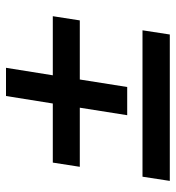

<svg xmlns="http://www.w3.org/2000/svg" viewBox="7 -593 586 640"><g transform="rotate(-90 300.0 -273.0)"><path d="M236 -142 261 -300H64L78 -390H275L300 -546H394L369 -390H566L552 -300H355L330 -142ZM17 0 31 -91H519L505 0Z"/></g></svg>

Font: Nunito Sans 6pt
Style: Bold Italic
Weight: 700
Italic angle: -9°
Version: Version 3.101;gftools[0.9.27]